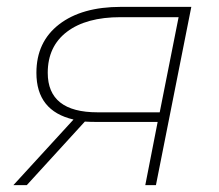

<svg xmlns="http://www.w3.org/2000/svg" viewBox="-20 -539 639 559"><path d="M403 0 439 -184H261Q243 -184 227 -185L58 0H19L194 -191Q86 -216 86 -327Q86 -417 152 -468Q218 -519 332 -519H537L434 0ZM445 -212 500 -489H331Q231 -489 175 -446.5Q119 -404 119 -327Q119 -212 264 -212Z"/></svg>

Font: Montserrat ExtraLight
Style: Italic
Weight: 200
Italic angle: -11.3°
Designer: Julieta Ulanovsky
Foundry: Julieta Ulanovsky
Version: Version 9.000; ttfautohint (v1.8.4.7-5d5b)